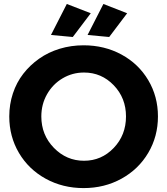

<svg xmlns="http://www.w3.org/2000/svg" viewBox="-20 -940 846 971"><path d="M317.9 -919.9 439 -873 348.1 -752.9 237.8 -763.2ZM502.9 -919.9 623 -873 532.2 -752.9 422.9 -763.2ZM402.8 -710.9Q508.3 -710.9 594.5 -664.1Q680.7 -617.2 729.7 -534.7Q778.8 -452.1 778.8 -351.1Q778.8 -250 729.7 -167Q680.7 -84 594.5 -36.4Q508.3 11.2 402.8 11.2Q297.4 11.2 211.2 -36.1Q125 -83.5 75.9 -166.5Q26.9 -249.5 26.9 -351.1Q26.9 -412.1 45.2 -467.5Q63.5 -522.9 97.7 -566.9Q131.8 -610.8 178 -643.3Q224.1 -675.8 281.7 -693.4Q339.4 -710.9 402.8 -710.9ZM404.8 -573.2Q346.2 -573.2 296.6 -543.9Q247.1 -514.6 218 -463.6Q189 -412.6 189 -351.1Q189 -257.3 252.7 -192.1Q316.4 -127 404.8 -127Q493.2 -127 555.2 -191.9Q617.2 -256.8 617.2 -351.1Q617.2 -444.3 555.2 -508.8Q493.2 -573.2 404.8 -573.2Z"/></svg>

Font: Montserrat arm SemiBold
Style: Regular
Weight: 600
Designer: Julieta Ulanovsky
Foundry: Julieta Ulanovsky
Version: Version 6.000;PS 006.000;hotconv 1.0.88;makeotf.lib2.5.64775